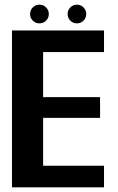

<svg xmlns="http://www.w3.org/2000/svg" viewBox="-20 -806 507 826"><path d="M31.5 0H427.5V-93H165.5V-299H410.5V-388H165.5V-582H427.5V-675H31.5ZM150 -705.5Q166.5 -705.5 178.2 -717.2Q190 -729 190 -745.5Q190 -762.5 178.2 -774.2Q166.5 -786 150 -786Q133 -786 121.2 -774.2Q109.5 -762.5 109.5 -745.5Q109.5 -729 121.2 -717.2Q133 -705.5 150 -705.5ZM310.5 -705.5Q327.5 -705.5 339.2 -717.2Q351 -729 351 -745.5Q351 -762.5 339.2 -774.2Q327.5 -786 310.5 -786Q294.5 -786 282.8 -774.2Q271 -762.5 271 -745.5Q271 -729 282.5 -717.2Q294 -705.5 310.5 -705.5Z"/></svg>

Font: Anybody SemiCondensed SemiBold
Style: Regular
Weight: 600
Width: 4
Version: Version 1.113;gftools[0.9.25]